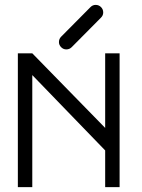

<svg xmlns="http://www.w3.org/2000/svg" viewBox="-20 -815 580 785"><path d="M221 -643Q221 -656 230 -665L350 -786Q359 -795 371 -795Q384 -795 393 -786Q402 -777 402 -764Q402 -752 393 -743L273 -622Q264 -613 251 -613Q239 -613 230 -622Q221 -631 221 -643ZM53 -50V-597H112L410 -292V-597H469V-50H410V-200L112 -508V-50Z"/></svg>

Font: ibm3270
Style: Regular
Weight: 400
Monospace: yes
Version: Version 2.0.3